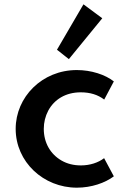

<svg xmlns="http://www.w3.org/2000/svg" viewBox="-20 -852 586 888"><path d="M453 -767.5 366 -832 243.5 -622 298.5 -578.5ZM335.5 16C403 16 466 -6 506.5 -36.5L461.5 -120.5C435 -100 396.5 -87 354.5 -87C320.5 -87 290.5 -94.5 264.5 -109.5C212.5 -139.5 182.5 -192.5 182.5 -256C182.5 -286 189.5 -314 203 -340C230.5 -391.5 283 -425 353.5 -425C396.5 -425 432.5 -414 462 -391.5L506.5 -475.5C486.5 -491 461.5 -504 431 -513.5C400.5 -523 368.5 -528 335 -528C175 -528 52.5 -403.5 52.5 -256C52.5 -103 181 16 335.5 16Z"/></svg>

Font: Spartan SemiBold
Style: Regular
Weight: 600
Designer: Matt Bailey, Mirko Velimirovic
Foundry: Matt Bailey
Version: Version 1.003